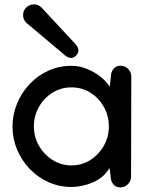

<svg xmlns="http://www.w3.org/2000/svg" viewBox="-20 -835 663 869"><path d="M84.5 -766.6Q84.5 -789.1 100.1 -802.2Q115.7 -815.4 133.8 -815.4Q152.3 -815.4 167.5 -801.3L314 -643.6Q335 -624 335 -606.4Q335 -594.2 324.2 -583.5Q313.5 -572.8 301.8 -572.8Q284.7 -572.8 265.1 -592.3L100.1 -731Q84.5 -745.1 84.5 -766.6ZM304.2 -537.1Q340.3 -537.1 374.8 -522.7Q409.2 -508.3 436.3 -486.6Q463.4 -464.8 476.6 -441.9L481.9 -488.8Q481.9 -508.8 493.7 -523.2Q505.4 -537.6 525.4 -537.6Q545.4 -537.6 559.8 -523.2Q574.2 -508.8 574.2 -488.8V-487.8L573.2 -35.6Q573.2 -15.6 558.8 -1.2Q544.4 13.2 524.4 13.2Q504.4 13.2 492.7 -1.2Q481 -15.6 481 -35.6L475.6 -74.7Q450.2 -31.2 401.4 -10Q352.5 11.2 303.2 11.2Q248 11.2 199.7 -10.5Q151.4 -32.2 114.7 -70.3Q78.1 -108.4 57.4 -157.7Q36.6 -207 36.6 -261.7Q36.6 -315.9 56.9 -365.5Q77.1 -415 113.5 -453.9Q149.9 -492.7 198.5 -514.9Q247.1 -537.1 304.2 -537.1ZM472.7 -262.7Q472.7 -310.5 450.4 -350.6Q428.2 -390.6 390.1 -415Q352.1 -439.5 303.2 -439.5Q255.4 -439.5 216.8 -415Q178.2 -390.6 155.8 -350.3Q133.3 -310.1 133.3 -263.2Q133.3 -215.8 156.2 -175.5Q179.2 -135.3 218 -110.8Q256.8 -86.4 303.7 -86.4Q350.6 -86.4 388.9 -110.8Q427.2 -135.3 450 -175.5Q472.7 -215.8 472.7 -262.7Z"/></svg>

Font: Manjari
Style: Bold
Weight: 700
Designer: Santhosh Thottingal <santhosh.thottingal@gmail.com>
Version: Version 2.000